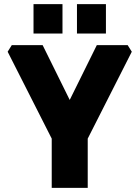

<svg xmlns="http://www.w3.org/2000/svg" viewBox="-20 -908 674 928"><path d="M17 -658 37 -690H186L317 -425L448 -690H597L617 -658L404 -238V0H230V-238ZM142 -746V-888H282V-746ZM352 -746V-888H492V-746Z"/></svg>

Font: Oxanium ExtraBold
Style: Regular
Weight: 800
Designer: Severin Meyer
Version: Version 2.000